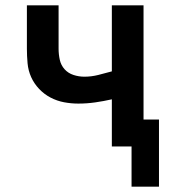

<svg xmlns="http://www.w3.org/2000/svg" viewBox="-20 -550 640 721"><path d="M474 151V0H400V-177Q369 -170 337.5 -165.5Q306 -161 274 -161Q247 -161 220.5 -166Q194 -171 170 -183.5Q146 -196 127 -216Q108 -236 97 -260.5Q86 -285 83.5 -312.5Q81 -340 81 -367V-530H200V-367Q200 -346 204.5 -325.5Q209 -305 222.5 -290Q236 -275 256 -268.5Q276 -262 297 -262Q323 -262 349 -268.5Q375 -275 400 -282V-530H519V-101H577V151Z"/></svg>

Font: Iosevka Curly Extended
Style: Bold
Weight: 700
Width: 7
Monospace: yes
Designer: Belleve Invis
Foundry: Belleve Invis
Version: Version 11.1.0; ttfautohint (v1.8.3)